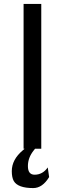

<svg xmlns="http://www.w3.org/2000/svg" viewBox="-20 -751 329 977"><path d="M156 138Q122 138 122 94Q122 51 152 14L163 0L113 -1Q105 6 96 14Q40 61 40 120Q40 152 50 170Q71 206 149 206Q196 206 230 150L223 101Q197 138 156 138ZM190 -731H100V6H190Z"/></svg>

Font: Sawarabi Gothic
Style: Regular
Weight: 400
Designer: mshio (mshio@users.sourceforge.jp)
Version: Version 20141215